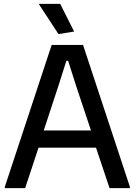

<svg xmlns="http://www.w3.org/2000/svg" viewBox="-20 -972 696 992"><path d="M5 -7 247 -740H409L651 -7V0H546L476 -209H179L110 0H5ZM450 -298 372 -532 332 -658H323L283 -532L206 -298ZM282 -796 180 -952H291L363 -809Z"/></svg>

Font: Encode Sans Narrow
Style: Medium
Weight: 500
Designer: Pablo Impallari, Andres Torresi
Foundry: Pablo Impallari, Andres Torresi
Version: Version 1.000; ttfautohint (v1.00) -l 8 -r 50 -G 200 -x 14 -